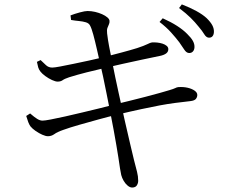

<svg xmlns="http://www.w3.org/2000/svg" viewBox="-20 -804 1040 870"><path d="M792.2 -612.7Q776.8 -632.9 755.6 -656.5Q734.4 -680.2 702.9 -704.5L717.3 -721.2Q754.9 -704.3 782.6 -686.5Q810.2 -668.7 828.1 -650.4Q846.3 -632.7 854.1 -618.4Q862 -604.1 861.2 -589.3Q860.4 -577 853.5 -570.1Q846.7 -563.1 835.6 -563.9Q824.2 -564.7 814.8 -579.4Q805.5 -594.1 792.2 -612.7ZM880.1 -683Q864.1 -703.2 844 -723.1Q823.9 -743.1 791.4 -767.6L803.9 -784.1Q841.8 -769.4 870.3 -753.7Q898.8 -738 916.1 -722Q934.3 -704.2 942.2 -689.1Q950.1 -674 949.3 -658.4Q948.5 -645.9 942.5 -639.3Q936.4 -632.6 925.5 -633.4Q914.3 -634.2 905.3 -649.1Q896.4 -664 880.1 -683ZM299.5 -734.2Q318.4 -741.5 341.7 -747.8Q365 -754.1 376.8 -754.1Q393.4 -754.1 410.7 -750.2Q427.9 -746.2 442.7 -739.6Q457.5 -733 466.7 -725Q475.9 -717.1 476.3 -709.2Q476.9 -700 473.2 -692.9Q469.6 -685.9 466.6 -676.9Q463.6 -667.8 465.4 -652.3Q468.9 -622.5 474.2 -595.1Q479.6 -567.7 488.8 -520.9Q502.2 -452.9 517 -385.7Q531.8 -318.4 545.2 -258.3Q558.6 -198.2 569.8 -151.8Q581.1 -105.3 587.1 -79.2Q595.6 -46 600.9 -25.6Q606.2 -5.1 606.2 15.4Q606.2 26 600.2 35.8Q594.2 45.6 578.9 45.8Q568.8 45.8 558.3 37Q547.8 28.2 540.3 15.2Q532.7 2.1 529.3 -11Q527.3 -19.7 523.8 -40.9Q520.3 -62.2 516.4 -90.4Q512.4 -118.5 507.2 -146.3Q502.5 -175.8 495 -215.1Q487.5 -254.5 479.2 -297.6Q470.8 -340.7 462.5 -381.7Q454.2 -422.7 447.2 -456.5Q440.2 -490.2 435.2 -509.8Q427.3 -544.2 419 -580.9Q410.7 -617.7 402.7 -647.2Q394.7 -676.7 387.9 -688.5Q382.7 -699 368.7 -703.1Q354.7 -707.2 337.4 -708.8Q320.1 -710.4 302.1 -713.5ZM147.3 -523.7 164 -531.8Q176.9 -519.5 188.5 -508.6Q200.1 -497.8 216.8 -497.8Q226.4 -497.8 252.1 -502.6Q277.9 -507.5 312.3 -514.6Q346.7 -521.7 383.6 -529.7Q420.4 -537.8 451.1 -545.2Q492.2 -555.8 530.3 -565.9Q568.5 -576 601.3 -586.1Q633 -596.6 647.3 -603.7Q661.5 -610.9 668.3 -611.7Q679.2 -612.5 692.2 -611.2Q705.2 -609.8 716.5 -606.2Q727.8 -602.5 735.3 -596.2Q742.7 -590 742.7 -581.1Q742.7 -568.8 732.3 -561.4Q721.9 -554 703.5 -550.4Q671.2 -544.2 625.7 -534.2Q580.2 -524.2 536.2 -514.7Q492.2 -505.2 464.1 -498.2Q417.4 -487.4 372.3 -476.1Q327.3 -464.7 293.3 -453.9Q272.7 -447.1 263.8 -440.6Q255 -434.2 241.1 -434.2Q231.4 -434.2 215.6 -441.4Q199.7 -448.7 185 -459.5Q170.4 -470.3 163.3 -479.6Q156.1 -488.8 153.2 -498.5Q150.3 -508.3 147.3 -523.7ZM98.8 -278.6 116.5 -289.9Q135.8 -273.1 148.6 -265.2Q161.4 -257.4 172.6 -257.4Q182.6 -257.4 209.9 -262.6Q237.2 -267.8 274.8 -276.2Q312.4 -284.6 353.9 -294.6Q395.3 -304.7 433.4 -313.8Q471.6 -322.9 498.9 -330.6Q528 -337.4 564.6 -346.5Q601.2 -355.6 637.7 -365Q674.3 -374.4 703.2 -382.6Q732.1 -390.8 746.4 -395.1Q767.3 -401.3 774.2 -404.9Q781 -408.6 788 -409.3Q810.7 -410.9 830.3 -406.4Q849.8 -401.8 861.9 -393.2Q874 -384.7 874 -373.6Q874 -364.3 867.9 -356.1Q861.7 -348 842.3 -345.8Q806.1 -341.8 773.2 -337.5Q740.4 -333.2 703.7 -326.4Q667 -319.5 619.9 -309.4Q572.7 -299.3 507.7 -283.7Q471.7 -275.3 426.8 -262.9Q382 -250.5 339.2 -238.4Q296.4 -226.2 266.6 -215.4Q239.1 -205.8 226.3 -196.3Q213.4 -186.9 197.4 -186.7Q187 -186.7 171.3 -193.7Q155.7 -200.6 141 -210.9Q126.3 -221.2 118 -231.4Q112.5 -239.1 108 -250.7Q103.5 -262.3 98.8 -278.6Z"/></svg>

Font: Noto Serif JP
Style: Regular
Weight: 200
Designer: Ryoko NISHIZUKA 西塚涼子 (kana & ideographs); Frank Grießhammer (Latin, Greek & Cyrillic); Wenlong ZHANG 张文龙 (bopomofo); San
Foundry: Adobe
Version: Version 2.001;hotconv 1.1.0;makeotfexe 2.6.0